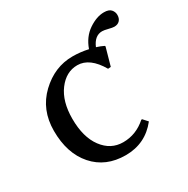

<svg xmlns="http://www.w3.org/2000/svg" viewBox="-129 -643 751 768"><g transform="rotate(-30 246.5 -259.5)"><path d="M456 -458Q448 -458 430.5 -462.5Q413 -467 404 -467Q369 -467 351 -424Q370 -418 384 -411L386 -408L363 -326L350 -325Q307 -399 250 -399Q198 -399 162 -351Q126 -303 126 -223Q126 -138 162.5 -89Q199 -40 256 -40Q316 -40 363 -82H367L386 -61Q330 10 239 10Q147 10 92.5 -52Q38 -114 38 -218Q38 -315 103 -377Q168 -439 251 -439Q287 -439 323 -431Q340 -479 377 -504Q414 -529 448 -529Q471 -529 480.5 -518Q490 -507 490 -493Q490 -477 481 -467.5Q472 -458 456 -458Z"/></g></svg>

Font: Libertinus Sans
Style: Regular
Weight: 400
Designer: Philipp H. Poll
Foundry: Khaled Hosny
Version: Version 6.1